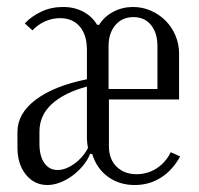

<svg xmlns="http://www.w3.org/2000/svg" viewBox="-20 -522 569 550"><path d="M229 -379Q229 -422 208.5 -446Q188 -470 152 -470Q130 -470 109.5 -461Q89 -452 73 -435L51 -455Q71 -476 99 -489Q127 -502 161 -502Q193 -502 218.5 -488.5Q244 -475 258 -451H264Q279 -475 305 -488.5Q331 -502 361 -502Q388 -502 412 -491.5Q436 -481 454 -463Q472 -445 482.5 -420.5Q493 -396 493 -368V-237H292V-103Q292 -66 314 -44.5Q336 -23 371 -23Q403 -23 429 -40Q455 -57 469 -86L496 -74Q475 -35 441.5 -13.5Q408 8 366 8Q322 8 289.5 -15.5Q257 -39 244 -81H238Q231 -63 217 -46.5Q203 -30 186.5 -18Q170 -6 151.5 1Q133 8 116 8Q78 8 54 -22Q30 -52 30 -99V-144Q30 -197 82.5 -236.5Q135 -276 229 -295ZM291 -390V-267H431V-390Q431 -428 412.5 -450.5Q394 -473 362 -473Q330 -473 310.5 -450Q291 -427 291 -390ZM145 -35Q168 -35 193 -53Q218 -71 232 -98Q229 -113 229 -127V-274Q165 -257 129 -224.5Q93 -192 93 -145V-110Q93 -75 107 -55Q121 -35 145 -35Z"/></svg>

Font: Moniqa Paragraph
Style: Regular
Weight: 400
Designer: Rajesh Rajput
Foundry: Rajesh Rajput
Version: Version 1.000